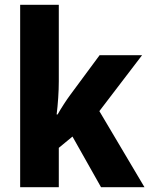

<svg xmlns="http://www.w3.org/2000/svg" viewBox="-20 -780 622 800"><path d="M225 -441Q225 -409 222.5 -372Q220 -335 216 -303H220Q230 -321 245.5 -345Q261 -369 273 -385L395 -550H572L394 -317L582 0H401L282 -211L225 -164V0H64V-760H225Z"/></svg>

Font: Noto Sans Khmer UI SemiCondensed ExtraBold
Style: Regular
Weight: 800
Width: 4
Designer: Danh Hong and the Monotype Design Team
Foundry: Monotype Imaging Inc.
Version: Version 2.002; ttfautohint (v1.8.4.7-5d5b)